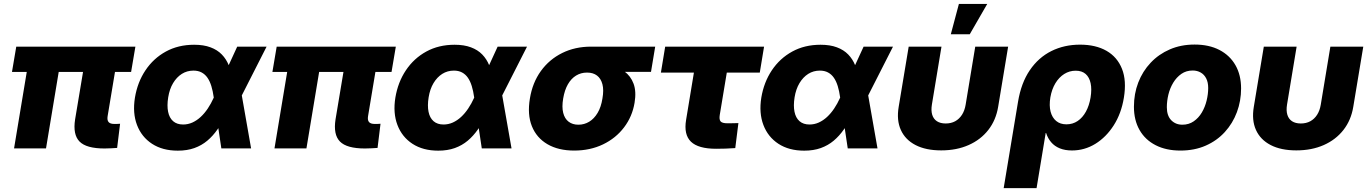

<svg xmlns="http://www.w3.org/2000/svg" viewBox="-20 -762 7026 986"><path d="M516.6 0.5Q423.3 0.5 388.4 -35.2Q353.5 -70.8 365.7 -148.9L422.4 -488.3H586.4L532.7 -165.5Q529.3 -145 537.6 -135.3Q545.9 -125.5 566.9 -125.5Q573.7 -125.5 582.8 -125.7Q591.8 -126 596.7 -126.5L581.5 -2.4Q569.3 -1.5 551.3 -0.5Q533.2 0.5 516.6 0.5ZM52.2 0 133.3 -488.3H297.4L216.3 0ZM41.5 -392.6 63.5 -522.5H675.3L653.3 -392.6Z M893.1 11.7Q814.9 11.7 761 -23.4Q707 -58.6 683.6 -120.1Q660.2 -181.6 672.9 -260.3Q686 -339.8 727.1 -401.1Q768.1 -462.4 831.8 -497.3Q895.5 -532.2 977.1 -532.2Q1025.9 -532.2 1061 -519Q1096.2 -505.9 1119.1 -482.2Q1142.1 -458.5 1155 -426.3Q1168 -394 1172.9 -356H1204.1L1220.2 -280.8L1269.5 0H1116.7L1077.6 -262.2Q1073.2 -294.4 1065.4 -319.8Q1057.6 -345.2 1045.4 -362.8Q1033.2 -380.4 1015.4 -389.9Q997.6 -399.4 973.6 -399.4Q940.4 -399.4 913.8 -382.6Q887.2 -365.7 868.9 -335.2Q850.6 -304.7 843.8 -262.2Q836.9 -219.2 843.3 -188Q849.6 -156.7 869.1 -139.6Q888.7 -122.6 920.4 -122.6Q945.3 -122.6 968 -132.8Q990.7 -143.1 1010.5 -161.4Q1030.3 -179.7 1047.1 -204.8Q1064 -230 1077.1 -259.3L1198.2 -522.5H1349.1L1215.3 -259.3L1171.9 -172.4H1140.1Q1120.6 -131.8 1097.2 -97.9Q1073.7 -64 1044.7 -39.6Q1015.6 -15.1 978.3 -1.7Q940.9 11.7 893.1 11.7Z M1854 0.5Q1760.7 0.5 1725.8 -35.2Q1690.9 -70.8 1703.1 -148.9L1759.8 -488.3H1923.8L1870.1 -165.5Q1866.7 -145 1875 -135.3Q1883.3 -125.5 1904.3 -125.5Q1911.1 -125.5 1920.2 -125.7Q1929.2 -126 1934.1 -126.5L1918.9 -2.4Q1906.7 -1.5 1888.7 -0.5Q1870.6 0.5 1854 0.5ZM1389.6 0 1470.7 -488.3H1634.8L1553.7 0ZM1378.9 -392.6 1400.9 -522.5H2012.7L1990.7 -392.6Z M2230.5 11.7Q2152.3 11.7 2098.4 -23.4Q2044.4 -58.6 2021 -120.1Q1997.6 -181.6 2010.3 -260.3Q2023.4 -339.8 2064.5 -401.1Q2105.5 -462.4 2169.2 -497.3Q2232.9 -532.2 2314.5 -532.2Q2363.3 -532.2 2398.4 -519Q2433.6 -505.9 2456.5 -482.2Q2479.5 -458.5 2492.4 -426.3Q2505.4 -394 2510.3 -356H2541.5L2557.6 -280.8L2606.9 0H2454.1L2415 -262.2Q2410.6 -294.4 2402.8 -319.8Q2395 -345.2 2382.8 -362.8Q2370.6 -380.4 2352.8 -389.9Q2335 -399.4 2311 -399.4Q2277.8 -399.4 2251.2 -382.6Q2224.6 -365.7 2206.3 -335.2Q2188 -304.7 2181.2 -262.2Q2174.3 -219.2 2180.7 -188Q2187 -156.7 2206.5 -139.6Q2226.1 -122.6 2257.8 -122.6Q2282.7 -122.6 2305.4 -132.8Q2328.1 -143.1 2347.9 -161.4Q2367.7 -179.7 2384.5 -204.8Q2401.4 -230 2414.6 -259.3L2535.6 -522.5H2686.5L2552.7 -259.3L2509.3 -172.4H2477.5Q2458 -131.8 2434.6 -97.9Q2411.1 -64 2382.1 -39.6Q2353 -15.1 2315.7 -1.7Q2278.3 11.7 2230.5 11.7Z M2928.7 11.2Q2847.2 11.2 2791.3 -21.5Q2735.4 -54.2 2711.4 -114Q2687.5 -173.8 2701.2 -255.9Q2714.4 -337.4 2757.6 -397.2Q2800.8 -457 2866.9 -489.7Q2933.1 -522.5 3015.1 -522.5H3344.7L3323.2 -393.1H3093.3L2993.7 -389.2Q2963.4 -389.2 2938.5 -374Q2913.6 -358.9 2896.5 -329.3Q2879.4 -299.8 2872.1 -255.9Q2864.7 -212.4 2872.3 -182.4Q2879.9 -152.3 2900.1 -137Q2920.4 -121.6 2950.2 -121.6Q2980.5 -121.6 3005.9 -137Q3031.2 -152.3 3049.1 -182.4Q3066.9 -212.4 3073.7 -255.9Q3081.5 -299.8 3073.7 -329.3Q3065.9 -358.9 3045.9 -374Q3025.9 -389.2 2995.6 -389.2L3003.9 -441.9Q3058.1 -441.9 3105 -431.2Q3151.9 -420.4 3185.3 -396.2Q3218.8 -372.1 3233.6 -332.3Q3248.5 -292.5 3238.8 -234.4Q3227.1 -163.6 3184.8 -107.9Q3142.6 -52.2 3076.7 -20.5Q3010.7 11.2 2928.7 11.2Z M3657.7 2Q3565.9 2 3528.3 -34.4Q3490.7 -70.8 3503.4 -146.5L3543.5 -389.2H3374L3396 -522.5H3903.8L3881.8 -389.2H3712.4L3676.3 -171.9Q3672.4 -147.9 3680.7 -138.4Q3689 -128.9 3715.8 -128.9Q3729.5 -128.9 3744.4 -129.2Q3759.3 -129.4 3772 -129.9L3755.9 -1.5Q3730.5 0.5 3706.1 1.2Q3681.6 2 3657.7 2Z M4109.9 11.7Q4031.7 11.7 3977.8 -23.4Q3923.8 -58.6 3900.4 -120.1Q3877 -181.6 3889.6 -260.3Q3902.8 -339.8 3943.8 -401.1Q3984.9 -462.4 4048.6 -497.3Q4112.3 -532.2 4193.8 -532.2Q4242.7 -532.2 4277.8 -519Q4313 -505.9 4335.9 -482.2Q4358.9 -458.5 4371.8 -426.3Q4384.8 -394 4389.6 -356H4420.9L4437 -280.8L4486.3 0H4333.5L4294.4 -262.2Q4290 -294.4 4282.2 -319.8Q4274.4 -345.2 4262.2 -362.8Q4250 -380.4 4232.2 -389.9Q4214.4 -399.4 4190.4 -399.4Q4157.2 -399.4 4130.6 -382.6Q4104 -365.7 4085.7 -335.2Q4067.4 -304.7 4060.5 -262.2Q4053.7 -219.2 4060.1 -188Q4066.4 -156.7 4085.9 -139.6Q4105.5 -122.6 4137.2 -122.6Q4162.1 -122.6 4184.8 -132.8Q4207.5 -143.1 4227.3 -161.4Q4247.1 -179.7 4263.9 -204.8Q4280.8 -230 4293.9 -259.3L4415 -522.5H4565.9L4432.1 -259.3L4388.7 -172.4H4356.9Q4337.4 -131.8 4314 -97.9Q4290.5 -64 4261.5 -39.6Q4232.4 -15.1 4195.1 -1.7Q4157.7 11.7 4109.9 11.7Z M4813.5 10.3Q4734.4 10.3 4681.6 -17.1Q4628.9 -44.4 4606.2 -94.7Q4583.5 -145 4595.2 -213.9L4646.5 -522.5H4814.9L4765.6 -224.6Q4760.7 -194.3 4767.3 -172.6Q4773.9 -150.9 4791.5 -139.4Q4809.1 -127.9 4836.4 -127.9Q4864.3 -127.9 4885.3 -139.4Q4906.2 -150.9 4920.2 -172.6Q4934.1 -194.3 4939 -224.6L4988.3 -522.5H5157.2L5106 -213.9Q5094.7 -145 5055.4 -94.7Q5016.1 -44.4 4954.3 -17.1Q4892.6 10.3 4813.5 10.3ZM4862.8 -585.9 4904.3 -741.7H5049.8L4960 -585.9Z M5134.3 204.1 5208 -239.3Q5224.1 -336.4 5268.6 -401.6Q5313 -466.8 5379.2 -499.8Q5445.3 -532.7 5526.4 -532.7Q5606.9 -532.7 5662.4 -501Q5717.8 -469.2 5741.9 -408.4Q5766.1 -347.7 5751.5 -259.8Q5738.3 -179.2 5699.5 -118.4Q5660.6 -57.6 5605.2 -23.4Q5549.8 10.7 5484.9 10.7Q5449.2 10.7 5422.4 -0.2Q5395.5 -11.2 5378.2 -31.5Q5360.8 -51.8 5352.1 -79.1H5350.1L5303.2 204.1ZM5456.5 -123.5Q5488.8 -123.5 5514.2 -140.6Q5539.6 -157.7 5556.6 -188.7Q5573.7 -219.7 5580.6 -261.7Q5587.4 -304.2 5580.8 -334.7Q5574.2 -365.2 5555.2 -382.1Q5536.1 -398.9 5503.9 -398.9Q5472.2 -398.9 5445.3 -382.1Q5418.5 -365.2 5399.9 -334.5Q5381.3 -303.7 5374 -261.7Q5367.2 -219.7 5375.2 -188.7Q5383.3 -157.7 5404.1 -140.6Q5424.8 -123.5 5456.5 -123.5Z M6042 11.2Q5968.3 11.2 5914.6 -16.4Q5860.8 -43.9 5832 -94.5Q5803.2 -145 5803.2 -213.9Q5803.2 -280.3 5825.4 -338.1Q5847.7 -396 5889.2 -439.9Q5930.7 -483.9 5987.8 -508.5Q6044.9 -533.2 6114.7 -533.2Q6189 -533.2 6242.4 -505.4Q6295.9 -477.5 6324.7 -427Q6353.5 -376.5 6353.5 -307.6Q6353.5 -243.7 6332 -186Q6310.5 -128.4 6270 -84Q6229.5 -39.6 6171.9 -14.2Q6114.3 11.2 6042 11.2ZM6051.8 -121.6Q6085 -121.6 6110.1 -138.9Q6135.3 -156.2 6151.9 -184.3Q6168.5 -212.4 6176.5 -245.6Q6184.6 -278.8 6184.6 -310.1Q6184.6 -339.4 6174.3 -359.4Q6164.1 -379.4 6146 -389.6Q6127.9 -399.9 6105 -399.9Q6071.8 -399.9 6046.9 -382.6Q6022 -365.2 6005.1 -337.4Q5988.3 -309.6 5980.2 -276.4Q5972.2 -243.2 5972.2 -211.4Q5972.2 -168 5994.6 -144.8Q6017.1 -121.6 6051.8 -121.6Z M6637.2 10.3Q6558.1 10.3 6505.4 -17.1Q6452.6 -44.4 6429.9 -94.7Q6407.2 -145 6418.9 -213.9L6470.2 -522.5H6638.7L6589.4 -224.6Q6584.5 -194.3 6591.1 -172.6Q6597.7 -150.9 6615.2 -139.4Q6632.8 -127.9 6660.2 -127.9Q6688 -127.9 6709 -139.4Q6730 -150.9 6743.9 -172.6Q6757.8 -194.3 6762.7 -224.6L6812 -522.5H6981L6929.7 -213.9Q6918.5 -145 6879.2 -94.7Q6839.8 -44.4 6778.1 -17.1Q6716.3 10.3 6637.2 10.3Z"/></svg>

Font: Inter 28pt ExtraBold
Style: Italic
Weight: 800
Italic angle: -9.3988°
Designer: Rasmus Andersson
Foundry: rsms
Version: Version 4.001;git-66647c0bb